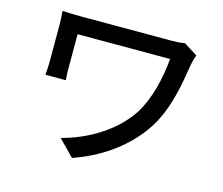

<svg xmlns="http://www.w3.org/2000/svg" viewBox="-106 -858 1212 1043"><g transform="rotate(15 500.0 -336.5)"><path d="M888 -668 811 -717C790 -712 761 -711 734 -711C671 -711 273 -711 236 -711C192 -711 151 -712 123 -714C125 -690 127 -664 127 -640C127 -596 127 -462 127 -427C127 -405 125 -382 123 -355H238C235 -383 235 -413 235 -427C235 -462 235 -583 235 -613C306 -613 695 -613 755 -613C745 -499 716 -379 662 -293C581 -167 433 -81 292 -45L379 44C539 -10 676 -111 758 -240C832 -357 854 -500 872 -613C874 -624 882 -656 888 -668Z"/></g></svg>

Font: Noto Sans CJK SC Medium
Style: Regular
Weight: 500
Designer: Ryoko NISHIZUKA 西塚涼子 (kana, bopomofo & ideographs); Paul D. Hunt (Latin, Greek & Cyrillic); Sandoll Communications 산돌커뮤니
Foundry: Adobe
Version: Version 2.004;hotconv 1.0.118;makeotfexe 2.5.65603